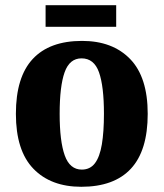

<svg xmlns="http://www.w3.org/2000/svg" viewBox="-20 -707 628 737"><path d="M292 10Q175 10 108 -59.5Q41 -129 41 -270Q41 -411 105.5 -480.5Q170 -550 295 -550Q412 -550 479.5 -480.5Q547 -411 547 -270Q547 -129 482.5 -59.5Q418 10 292 10ZM294 -56Q326 -56 344.5 -80.5Q363 -105 371 -153Q379 -201 379 -270Q379 -376 360 -429.5Q341 -483 293 -483Q247 -483 228 -429.5Q209 -376 209 -270Q209 -165 228.5 -110.5Q248 -56 294 -56ZM155 -604V-687H426V-604Z"/></svg>

Font: Noto Serif Khmer SemiCondensed ExtraBold
Style: Regular
Weight: 800
Width: 4
Designer: Danh Hong and the Monotype Design Team
Foundry: Monotype Imaging Inc.
Version: Version 2.004